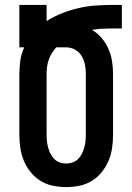

<svg xmlns="http://www.w3.org/2000/svg" viewBox="-20 -755 540 783"><path d="M250 8Q223 8 196 2.5Q169 -3 146 -17Q123 -31 105.5 -52.5Q88 -74 77.5 -99Q67 -124 63 -151Q59 -178 59 -205V-453Q59 -481 63 -509Q67 -537 79 -562H59V-735H170V-669Q200 -688 233 -701Q266 -714 300.5 -722Q335 -730 370.5 -732.5Q406 -735 441 -735H477V-639H441Q419 -639 397.5 -638Q376 -637 355 -633Q378 -620 395 -599.5Q412 -579 422.5 -555Q433 -531 437 -505Q441 -479 441 -453V-205Q441 -178 437 -151Q433 -124 422.5 -99Q412 -74 394.5 -52.5Q377 -31 354 -17Q331 -3 304 2.5Q277 8 250 8ZM250 -88Q263 -88 276 -92.5Q289 -97 298.5 -106.5Q308 -116 314 -128Q320 -140 323.5 -152.5Q327 -165 328.5 -178.5Q330 -192 330 -205V-453Q330 -472 326.5 -491Q323 -510 313 -526.5Q303 -543 286 -552.5Q269 -562 250 -562H209Q200 -551 192 -538.5Q184 -526 179 -512Q174 -498 172 -483Q170 -468 170 -453V-205Q170 -192 171.5 -178.5Q173 -165 176.5 -152.5Q180 -140 186 -128Q192 -116 201.5 -106.5Q211 -97 224 -92.5Q237 -88 250 -88Z"/></svg>

Font: Iosevka Fixed
Style: Bold
Weight: 700
Monospace: yes
Designer: Belleve Invis
Foundry: Belleve Invis
Version: Version 32.3.0